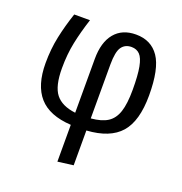

<svg xmlns="http://www.w3.org/2000/svg" viewBox="-134 -656 934 985"><g transform="rotate(20 333.0 -163.5)"><path d="M371 11V201L286 212V11Q167 4 111.5 -59Q56 -122 56 -243Q56 -319 70.5 -387.5Q85 -456 109 -527H195Q171 -453 157.5 -388Q144 -323 144 -247Q144 -149 177.5 -106.5Q211 -64 286 -55V-349Q286 -440 327 -489.5Q368 -539 443 -539Q526 -539 569 -476Q612 -413 612 -268Q612 -128 554.5 -62.5Q497 3 371 11ZM523 -266Q523 -346 514.5 -390.5Q506 -435 488.5 -453Q471 -471 443 -471Q408 -471 389.5 -445Q371 -419 371 -349V-55Q429 -60 461.5 -81Q494 -102 508.5 -146Q523 -190 523 -266Z"/></g></svg>

Font: Fira Sans Condensed
Style: Regular
Weight: 400
Width: 3
Designer: bBox Type GmbH & Carrois Corporate GbR & Edenspiekermann AG
Foundry: bBox Type GmbH & Carrois Corporate GbR & Edenspiekermann AG
Version: Version 4.301